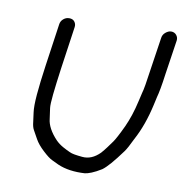

<svg xmlns="http://www.w3.org/2000/svg" viewBox="-63 -557 600 622"><g transform="rotate(10 237.0 -245.5)"><path d="M119 -481C112 -481 106 -479 100 -474C94 -469 91 -463 90 -456L70 -317C59 -239 54 -187 58 -160C59 -150 61 -140 62 -130C63 -120 65 -111 69 -104C73 -97 78 -88 84 -77C90 -66 100 -54 113 -42C126 -30 136 -22 145 -18C154 -14 160 -11 166 -8C191 3 221 7 255 5C266 4 285 -3 309 -18C323 -28 343 -51 370 -88C376 -96 384 -111 394 -132C413 -167 427 -207 437 -252L443 -279C447 -293 452 -319 457 -357L474 -470C475 -477 473 -483 469 -488C465 -493 459 -496 452 -496C445 -496 439 -493 433 -488C427 -483 424 -477 423 -470L406 -357C401 -321 397 -296 393 -283L387 -257C379 -221 369 -192 358 -168C344 -138 334 -120 329 -113C324 -106 318 -98 313 -91C308 -84 302 -77 296 -70C278 -52 259 -44 238 -46C217 -48 204 -50 196 -54C189 -57 181 -61 172 -66C163 -71 155 -77 148 -84C126 -107 115 -129 113 -148C112 -156 110 -168 108 -184C106 -200 111 -244 121 -317L141 -456C142 -463 140 -469 136 -474C132 -479 126 -481 119 -481Z"/></g></svg>

Font: AppleStorm
Style: Ita
Weight: 400
Foundry: Cannot Into Space Fonts
Version: Version 1.01